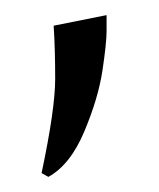

<svg xmlns="http://www.w3.org/2000/svg" viewBox="-20 -734 210 254"><path d="M35 -505Q53 -590 53 -629.5Q53 -669 51 -700L121 -714Q121 -709 121 -693Q121 -677 115.5 -640.5Q110 -604 91.5 -560Q73 -516 44 -500Z"/></svg>

Font: Cinzel
Style: Regular
Weight: 400
Designer: Natanael Gama
Version: Version 1.001;PS 001.001;hotconv 1.0.56;makeotf.lib2.0.21325